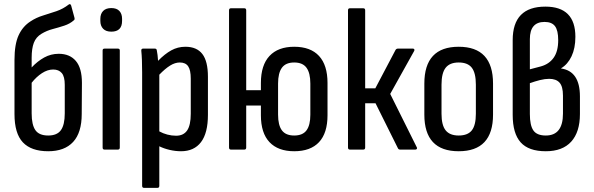

<svg xmlns="http://www.w3.org/2000/svg" viewBox="-20 -723 2870 928"><path d="M213 8Q131 8 90.5 -35Q50 -78 50 -172V-433Q50 -509 70 -552.5Q90 -596 128 -620Q155 -638 188 -648Q221 -658 253 -669Q285 -680 312 -701Q320 -707 324 -696L340 -637Q342 -628 337 -625Q318 -608 290.5 -599Q263 -590 234.5 -582.5Q206 -575 181 -560Q154 -544 143.5 -516Q133 -488 133 -444V-397Q161 -427 193.5 -445Q226 -463 264 -463Q317 -463 346.5 -428.5Q376 -394 376 -322L375 -172Q375 -82 333.5 -37Q292 8 213 8ZM133 -175Q133 -120 151 -94Q169 -68 213 -68Q256 -68 274.5 -94Q293 -120 293 -175V-313Q293 -353 278.5 -370Q264 -387 237 -387Q210 -387 183 -369.5Q156 -352 133 -323Z M485 0Q476 0 476 -10V-479Q476 -488 485 -488H550Q559 -488 559 -479V-10Q559 0 550 0ZM518 -570Q492 -570 478.5 -584Q465 -598 465 -622V-632Q465 -656 478.5 -670Q492 -684 518 -684Q544 -684 557 -670Q570 -656 570 -632V-622Q570 -570 518 -570Z M676 185Q667 185 667 175V-373Q667 -405 666 -431.5Q665 -458 663 -477Q662 -488 671 -488H729Q737 -488 738 -479Q742 -460 744 -429Q776 -462 807.5 -479.5Q839 -497 876 -497Q931 -497 958 -462Q985 -427 985 -352V-168Q985 -80 951.5 -36Q918 8 855 8Q828 8 800 1.5Q772 -5 750 -16V175Q750 185 741 185ZM849 -421Q826 -421 802 -406Q778 -391 750 -362V-88Q768 -78 789 -72.5Q810 -67 831 -67Q867 -67 884.5 -92.5Q902 -118 902 -173V-343Q902 -384 889.5 -402.5Q877 -421 849 -421Z M1096 0Q1087 0 1087 -10V-398V-673Q1087 -683 1096 -683H1161Q1170 -683 1170 -673V-480V-479V-287H1241V-322Q1241 -408 1282.5 -452.5Q1324 -497 1402 -497Q1481 -497 1522 -452.5Q1563 -408 1563 -322V-166Q1563 -80 1522 -36Q1481 8 1402 8Q1324 8 1282.5 -36Q1241 -80 1241 -166V-213H1170V-10Q1170 0 1161 0ZM1402 -68Q1443 -68 1461.5 -93Q1480 -118 1480 -169V-319Q1480 -370 1461.5 -395.5Q1443 -421 1402 -421Q1361 -421 1342.5 -395.5Q1324 -370 1324 -319V-169Q1324 -118 1342.5 -93Q1361 -68 1402 -68Z M1994 -12Q1997 -8 1995 -4Q1993 0 1988 0H1914Q1906 0 1903 -7L1795 -224H1745V-10Q1745 0 1736 0H1671Q1662 0 1662 -10V-673Q1662 -683 1671 -683H1736Q1745 -683 1745 -673V-296H1794L1892 -482Q1896 -488 1903 -488H1976Q1981 -488 1982.5 -484.5Q1984 -481 1982 -477L1866 -269Z M2197 8Q2031 8 2031 -169V-319Q2031 -497 2197 -497Q2363 -497 2363 -319V-169Q2363 8 2197 8ZM2197 -68Q2241 -68 2260.5 -93Q2280 -118 2280 -173V-314Q2280 -370 2260.5 -395.5Q2241 -421 2197 -421Q2154 -421 2134 -395.5Q2114 -370 2114 -314V-173Q2114 -118 2134 -93Q2154 -68 2197 -68Z M2618 8Q2535 8 2496.5 -35Q2458 -78 2458 -168V-529Q2458 -691 2616 -691Q2761 -691 2761 -545Q2761 -490 2742.5 -451Q2724 -412 2692 -393V-392Q2783 -379 2783 -257V-172Q2783 -85 2741 -38.5Q2699 8 2618 8ZM2541 -388 2594 -402Q2634 -413 2656 -444Q2678 -475 2678 -529Q2678 -576 2662.5 -596.5Q2647 -617 2612 -617Q2541 -617 2541 -534ZM2618 -68Q2701 -68 2701 -174V-261Q2701 -305 2684.5 -323.5Q2668 -342 2634 -342Q2614 -342 2590 -336Q2566 -330 2541 -321V-172Q2541 -117 2558 -92.5Q2575 -68 2618 -68Z"/></svg>

Font: Sofia Sans Condensed Medium
Style: Regular
Weight: 500
Designer: Botio Nikoltchev, Ani Petrova
Foundry: lettersoup
Version: Version 4.101; ttfautohint (v1.8.4.7-5d5b)